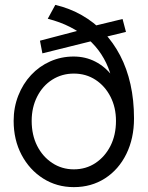

<svg xmlns="http://www.w3.org/2000/svg" viewBox="-20 -759 606 788"><path d="M36 -263Q36 -318 55 -366.5Q74 -415 107.5 -451Q141 -487 186 -507Q231 -527 282 -527Q331 -527 371.5 -506Q412 -485 440.5 -447.5Q469 -410 482 -364L446 -380Q444 -423 431 -462.5Q418 -502 395.5 -536.5Q373 -571 341 -599Q309 -627 268 -648Q227 -669 176 -682L207 -739Q266 -725 316 -696.5Q366 -668 405.5 -626.5Q445 -585 473 -531.5Q501 -478 515.5 -413Q530 -348 530 -273Q530 -191 498.5 -127Q467 -63 411 -27Q355 9 283 9Q213 9 157 -26.5Q101 -62 68.5 -123.5Q36 -185 36 -263ZM456 -263Q456 -318 433.5 -362Q411 -406 372 -431.5Q333 -457 283 -457Q234 -457 194.5 -432Q155 -407 132.5 -362.5Q110 -318 110 -263Q110 -205 132.5 -160.5Q155 -116 194.5 -90Q234 -64 283 -64Q333 -64 372 -90Q411 -116 433.5 -160.5Q456 -205 456 -263ZM154 -540 144 -592 312 -636 351 -649 483 -681 497 -628 394 -603 363 -592Z"/></svg>

Font: Our Lexend Light
Style: Regular
Weight: 300
Designer: Bonnie Shaver-Troup, Thomas Jockin
Foundry: Lexend
Version: Version 1.007